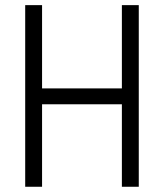

<svg xmlns="http://www.w3.org/2000/svg" viewBox="-20 -713 626 733"><path d="M445.3 0V-314.9H140.6V0H76.2V-693.4H140.6V-375.5H445.3V-693.4H509.8V0Z"/></svg>

Font: CaskaydiaMono NF Light
Style: Regular
Weight: 300
Designer: Aaron Bell
Foundry: Saja Typeworks
Version: Version 2111.001; ttfautohint (v1.8.4);Nerd Fonts 3.1.1